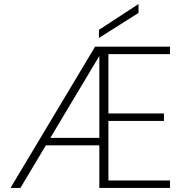

<svg xmlns="http://www.w3.org/2000/svg" viewBox="-20 -931 920 951"><path d="M32 0 451 -700H822V-663H517V-369H792V-332H517V-37H822V0H472V-654L81 0ZM182 -211 201 -248H492V-211ZM470 -743V-783L666 -911V-867Z"/></svg>

Font: DM Sans 24pt ExtraLight
Style: Regular
Weight: 250
Designer: Colophon Foundry, Jonny Pinhorn
Foundry: Colophon Foundry
Version: Version 4.004;gftools[0.9.30]